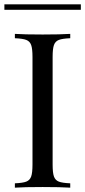

<svg xmlns="http://www.w3.org/2000/svg" viewBox="-27 -864 392 884"><path d="M0 0ZM215.3 -602.1V-106Q215.3 -68.4 221.4 -51.3Q227.5 -34.2 243.9 -27.8Q260.3 -21.5 296.4 -20V0Q250.5 -2.9 169.4 -2.9Q83.5 -2.9 41.5 0V-20Q77.6 -21.5 94 -27.8Q110.4 -34.2 116.5 -51.3Q122.6 -68.4 122.6 -106V-602.1Q122.6 -639.6 116.5 -656.7Q110.4 -673.8 94 -680.2Q77.6 -686.5 41.5 -688V-708Q83 -705.1 169.4 -705.1Q250.5 -705.1 296.4 -708V-688Q260.3 -686.5 243.9 -680.2Q227.5 -673.8 221.4 -656.7Q215.3 -639.6 215.3 -602.1ZM-6.8 -818.8V-844.2H345.2V-818.8Z"/></svg>

Font: Playfair Display SC
Style: Regular
Weight: 400
Designer: Claus Eggers Sørensen
Foundry: Claus Eggers Sørensen
Version: Version 1.004;PS 001.004;hotconv 1.0.70;makeotf.lib2.5.58329